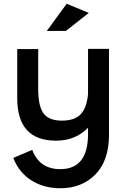

<svg xmlns="http://www.w3.org/2000/svg" viewBox="-20 -793 614 1025"><path d="M302 110Q450 110 450 -78V-111Q383 -42 279 -42Q72 -42 72 -269V-531H184V-319Q184 -226 212.5 -187.5Q241 -149 310.5 -149Q380 -149 412 -184.5Q444 -220 450 -292V-532H562V-75Q562 64 489.5 138Q417 212 302 212Q214 212 147.5 170Q81 128 51 50L152 7Q191 110 302 110ZM332 -628H230L336 -773L454 -724Z"/></svg>

Font: Montserrat Alternates
Style: Regular
Weight: 400
Designer: Julieta Ulanovsky
Foundry: Julieta Ulanovsky
Version: Version 2.001